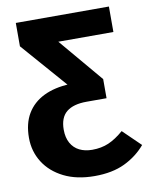

<svg xmlns="http://www.w3.org/2000/svg" viewBox="-85 -594 691 879"><g transform="rotate(-10 261.0 -154.5)"><path d="M284.4 221.7Q201.4 221.7 141.6 191.9Q81.9 162.1 49.7 111.3Q17.5 60.4 17.5 -2.7Q17.5 -69.1 44.6 -114.5Q71.7 -160 122.3 -184.9Q172.9 -209.7 243.2 -212.8H264.7L398.9 -119.9H306.2Q244.3 -119.9 212.5 -94Q180.7 -68 180.7 -11.6Q180.7 25.1 195 50.6Q209.3 76.1 234.7 88.7Q260.1 101.3 293.9 101.3Q336.4 101.3 370.3 86.7Q404.2 72.1 440.8 40.4L522.1 119.3Q482.1 166.4 424.4 194Q366.6 221.7 284.4 221.7ZM226.4 -413 398.9 -208.7V-119.9L282.2 -156.5L49.6 -422.8V-531.4H482.4V-413Z"/></g></svg>

Font: Fira Sans Variable
Style: Regular
Weight: 400
Designer: Carrois Corporate & Edenspiekermann AG
Foundry: Carrois Corporate GbR & Edenspiekermann AG
Version: Version 4.202